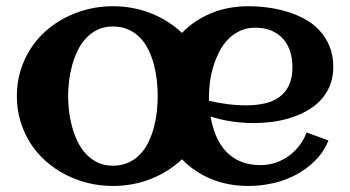

<svg xmlns="http://www.w3.org/2000/svg" viewBox="-20 -598 1146 629"><path d="M496.6 -283.2Q496.6 -306.6 493.9 -332.8Q491.2 -358.9 484.9 -384Q478.5 -409.2 467.5 -432.4Q456.5 -455.6 440.4 -472.9Q424.3 -490.2 401.9 -500.7Q379.4 -511.2 349.6 -511.2Q321.3 -511.2 299.3 -500.5Q277.3 -489.7 261 -471.9Q244.6 -454.1 233.6 -430.7Q222.7 -407.2 215.8 -382.1Q209 -356.9 206.1 -331.3Q203.1 -305.7 203.1 -283.2Q203.1 -260.7 206.1 -235.1Q209 -209.5 215.8 -184.1Q222.7 -158.7 233.6 -135.5Q244.6 -112.3 261 -94.5Q277.3 -76.7 299.3 -65.9Q321.3 -55.2 349.6 -55.2Q378.9 -55.2 401.4 -65.7Q423.8 -76.2 440.2 -93.8Q456.5 -111.3 467.3 -134.3Q478 -157.2 484.6 -182.6Q491.2 -208 493.9 -233.9Q496.6 -259.8 496.6 -283.2ZM664.6 -267.6Q695.3 -260.7 725.6 -256.8Q755.9 -252.9 786.6 -252.9Q818.8 -252.9 846.4 -259Q874 -265.1 894.3 -279.5Q914.6 -293.9 926.3 -317.9Q938 -341.8 938 -377.4Q938 -406.2 930.2 -430.2Q922.4 -454.1 907 -471.2Q891.6 -488.3 868.9 -497.8Q846.2 -507.3 816.4 -507.3Q788.6 -507.3 766.6 -497.1Q744.6 -486.8 727.5 -469.5Q710.4 -452.1 698.7 -429.2Q687 -406.2 679.2 -381.3Q671.4 -356.4 668 -331.1Q664.6 -305.7 664.6 -283.2ZM1071.8 -378.9Q1071.8 -344.2 1060.5 -317.1Q1049.3 -290 1030 -269.5Q1010.7 -249 985.1 -234.9Q959.5 -220.7 930.7 -211.7Q901.9 -202.6 871.3 -198.7Q840.8 -194.8 812 -194.8Q775.9 -194.8 740.2 -200Q704.6 -205.1 669.9 -216.3Q675.3 -184.1 687 -155Q698.7 -126 718.3 -104.2Q737.8 -82.5 766.1 -69.8Q794.4 -57.1 833.5 -57.1Q859.4 -57.1 882.8 -64.9Q906.2 -72.8 925.8 -86.9Q945.3 -101.1 960.4 -120.6Q975.6 -140.1 984.4 -164.1L1056.2 -137.7Q1040 -99.1 1011.7 -71Q983.4 -43 948.2 -24.7Q913.1 -6.3 873.3 2.4Q833.5 11.2 793.9 11.2Q727.1 11.2 671.6 -11.7Q616.2 -34.7 576.2 -76.2Q532.2 -34.7 473.9 -11.7Q415.5 11.2 349.6 11.2Q307.6 11.2 268.1 1.5Q228.5 -8.3 193.6 -26.4Q158.7 -44.4 129.4 -70.6Q100.1 -96.7 79.3 -129.4Q58.6 -162.1 46.9 -200.9Q35.2 -239.7 35.2 -283.2Q35.2 -326.7 46.9 -365.5Q58.6 -404.3 79.3 -437Q100.1 -469.7 129.4 -495.8Q158.7 -522 193.6 -540Q228.5 -558.1 268.1 -567.9Q307.6 -577.6 349.6 -577.6Q415.5 -577.6 473.9 -554.7Q532.2 -531.7 576.2 -490.2Q616.2 -531.7 671.6 -554.7Q727.1 -577.6 793.9 -577.6Q825.2 -577.6 858.2 -573.2Q891.1 -568.8 921.9 -559.3Q952.6 -549.8 980 -534.7Q1007.3 -519.5 1027.6 -497.3Q1047.9 -475.1 1059.8 -445.8Q1071.8 -416.5 1071.8 -378.9Z"/></svg>

Font: Aclonica
Style: Regular
Weight: 400
Version: Version 1.001